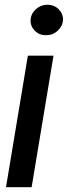

<svg xmlns="http://www.w3.org/2000/svg" viewBox="-20 -777 282 797"><path d="M4.9 0 95.7 -545.9H202.1L111.3 0ZM170.9 -630.9Q143.6 -630.4 124.8 -649.2Q106 -668 106.9 -693.8Q108.4 -720.2 128.9 -738.8Q149.4 -757.3 176.8 -757.3Q204.6 -757.3 223.4 -738.8Q242.2 -720.2 241.7 -693.8Q239.7 -668 219.2 -649.2Q198.7 -630.4 170.9 -630.9Z"/></svg>

Font: Inter Tight Medium
Style: Italic
Weight: 500
Italic angle: -9.39999°
Designer: Rasmus Andersson
Foundry: rsms
Version: Version 3.004